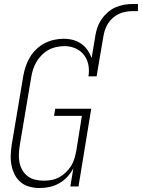

<svg xmlns="http://www.w3.org/2000/svg" viewBox="-20 -938 714 966"><path d="M180 8Q154 8 129 1.5Q104 -5 85 -20.5Q66 -36 54.5 -58.5Q43 -81 38 -106Q33 -131 34 -157.5Q35 -184 39 -210L97 -555Q101 -579 109 -603Q117 -627 130 -649Q143 -671 162 -689.5Q181 -708 204 -720Q227 -732 251.5 -737.5Q276 -743 300 -743Q325 -743 347.5 -737Q370 -731 388.5 -718Q407 -705 420 -686.5Q433 -668 441 -646L459 -754Q462 -776 469.5 -798Q477 -820 490 -839.5Q503 -859 521 -875Q539 -891 560 -900.5Q581 -910 603.5 -914Q626 -918 648 -918H674V-882H648Q631 -882 613.5 -879Q596 -876 579.5 -868.5Q563 -861 548.5 -848.5Q534 -836 524 -820.5Q514 -805 508.5 -788.5Q503 -772 500 -754L466 -554H425Q430 -584 424.5 -612Q419 -640 402.5 -661.5Q386 -683 360 -694.5Q334 -706 305 -706Q285 -706 264 -701.5Q243 -697 224.5 -687Q206 -677 190.5 -661.5Q175 -646 164 -627.5Q153 -609 146.5 -589Q140 -569 137 -549L79 -204Q76 -183 75 -161Q74 -139 78.5 -118.5Q83 -98 93.5 -80.5Q104 -63 120 -51Q136 -39 157 -34Q178 -29 200 -29Q220 -29 239.5 -32.5Q259 -36 277.5 -46Q296 -56 311.5 -71Q327 -86 338 -103.5Q349 -121 354.5 -140.5Q360 -160 364 -180L392 -355H252L258 -391H439L375 0H334L349 -91Q337 -68 319 -48.5Q301 -29 278 -16Q255 -3 230 2.5Q205 8 180 8Z"/></svg>

Font: Iosevka Curly Extralight
Style: Italic
Weight: 200
Italic angle: -9°
Monospace: yes
Designer: Belleve Invis
Foundry: Belleve Invis
Version: Version 22.1.2; ttfautohint (v1.8.4)